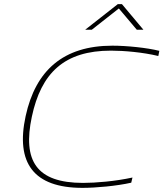

<svg xmlns="http://www.w3.org/2000/svg" viewBox="-20 -900 791 929"><path d="M746 -629 751 -654C691 -669 593 -679 524 -679C286 -679 152 -559 104 -338C55 -112 142 9 379 9C443 9 544 0 615 -16L621 -41C538 -23 444 -15 382 -15C155 -15 89 -123 134 -335C179 -547 291 -655 517 -655C579 -655 672 -647 746 -629ZM392 -756H424L555 -859L642 -756H674L570 -880H550Z"/></svg>

Font: LT Wave Thin
Style: Italic
Weight: 100
Designer: Daniel Lyons
Version: Version 2.5 (Glyphs App)